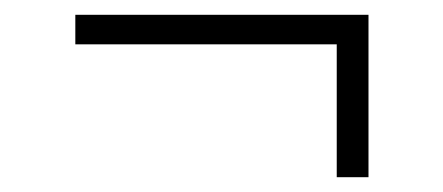

<svg xmlns="http://www.w3.org/2000/svg" viewBox="-20 -407 600 260"><path d="M436 -367 462 -347H82V-387H479V-167H436Z"/></svg>

Font: Roboto Serif 20pt Thin
Style: Regular
Weight: 250
Version: Version 1.008